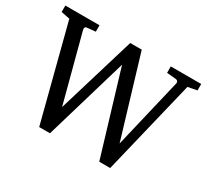

<svg xmlns="http://www.w3.org/2000/svg" viewBox="-137 -885 1204 1115"><g transform="rotate(30 465.5 -327.5)"><path d="M859.9 -616.2 707 16.1H633.8L466.8 -538.1L303.2 16.1H231L67.9 -616.2L9.8 -627.9V-670.9H238.8V-627.9L179.2 -622.1Q172.4 -621.1 169.9 -615Q167.5 -608.9 168.9 -602.1L288.1 -150.9L444.8 -670.9H522L683.1 -134.8L793.9 -602.1Q795.4 -608.9 791.5 -615Q787.6 -621.1 779.8 -622.1L716.8 -627.9V-670.9H920.9V-627.9Z"/></g></svg>

Font: BabelStone Ogham Pictish
Style: Regular
Weight: 400
Designer: Andrew West
Foundry: BabelStone
Version: Version 1.02 March 14, 2022